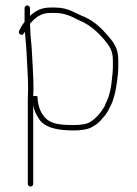

<svg xmlns="http://www.w3.org/2000/svg" viewBox="-20 -492 507 711"><path d="M71 -462V-411C71 -410.3 70.7 -410 70 -410C64 -402 59.3 -394.7 56 -388L51 -378C48.3 -372 49.8 -367.5 55.5 -364.5C64.6 -359.7 68.5 -368 72 -375C73.7 -351.1 76.9 -329 78 -302.5C79.9 -257.3 84 -210.9 84 -165C83.3 -151 83 -137.3 83 -124V189C83 194.3 87.7 199 93 199C98.3 199 103 194.3 103 189V-104C105.8 -81.4 117.7 -59.4 130 -44C155.4 -15.8 200.7 -9 254 -9C279.1 -9 306.9 -12.3 323 -23L339 -33C351.9 -44 357.1 -50.8 370 -66C382.9 -83.6 383.6 -90.1 393 -107C406.7 -139 412.7 -178.2 417 -221C417.7 -227.7 418 -234 418 -240V-270C418 -312 402.4 -332.9 382 -357C358.1 -385.3 329.2 -413.4 294 -429C259.3 -442 234 -464 185 -464H165C131.1 -464 109.9 -450.3 91 -433V-462C91 -467.3 86.3 -472 81 -472C75.7 -472 71 -467.3 71 -462ZM103 -136C103 -145.3 103.3 -155 104 -165C104 -211.3 100 -257.6 98 -303C96.8 -332.5 92 -357.2 92 -386C91.3 -392.7 91 -398.7 91 -404C108 -423.8 129.2 -444 165 -444H185C209.3 -444 227.1 -437.8 244 -431L266 -420C274 -416 280.7 -413 286 -411C317.7 -395.1 344.2 -371.1 366.5 -344.5C383.6 -324.1 398 -305.2 398 -270V-240C398 -228.4 396.2 -214.7 395 -204L393 -185C391.6 -171.3 388.7 -160.1 386 -147.5C382 -128.6 372.8 -113.5 367 -98C354.2 -75.5 334.7 -52.4 313 -40C300.4 -31.6 274.3 -29 254 -29C219.5 -29 184.4 -30.5 162 -44C136.2 -59.5 119 -94.6 119 -134C119 -137.4 106 -136.7 103 -136Z"/></svg>

Font: HoneyBee
Style: UltLit
Weight: 100
Foundry: Cannot Into Space Fonts
Version: Version 0.89